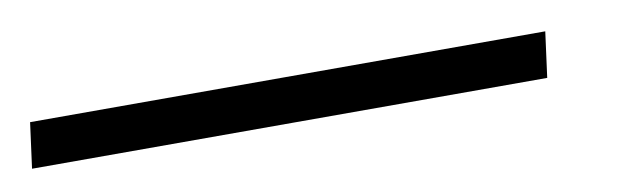

<svg xmlns="http://www.w3.org/2000/svg" viewBox="-78 -27 601 187"><g transform="rotate(-10 222.5 66.5)"><path d="M460.5 44.5 454.5 89.5H-55L-49 44.5Z"/></g></svg>

Font: Merriweather 28pt SemiBold
Style: Italic
Weight: 600
Italic angle: -7.8°
Version: Version 2.101